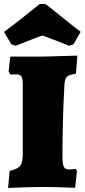

<svg xmlns="http://www.w3.org/2000/svg" viewBox="-25 -928 420 953"><path d="M23 -80Q63 -89 75.5 -105Q88 -121 88 -162V-508Q88 -539 81 -549Q74 -559 53 -559L27 -558L18 -572L26 -647H187Q211 -647 359 -652L352 -562Q318 -557 307.5 -547.5Q297 -538 295 -510Q285 -337 285 -156Q285 -114 291.5 -100.5Q298 -87 317 -87Q336 -87 349 -90L357 -80L348 4Q238 0 181 0Q127 0 15 5ZM31 -708 -5 -770Q47 -808 101.5 -851.5Q156 -895 172 -908H199Q199 -911 263 -859Q346 -792 375 -770L340 -708L317 -701Q270 -721 185 -752Q133 -733 54 -701Z"/></svg>

Font: Alegreya SC Black
Style: Regular
Weight: 900
Designer: Juan Pablo del Peral
Foundry: Huerta Tipografica
Version: Version 2.007; ttfautohint (v1.6)